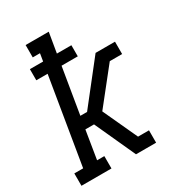

<svg xmlns="http://www.w3.org/2000/svg" viewBox="-178 -838 856 942"><g transform="rotate(-30 250.5 -367.5)"><path d="M5 0V-70H55L136 -559H72V-622H147L154 -665H113V-735H244L225 -622H307V-559H215L172 -300H210L391 -530H463L457 -493L463 -530H501V-460H431L276 -265L366 -70H428V0H375L381 -37L375 0H314L241 -160L209 -230H160L134 -70H175V0Z"/></g></svg>

Font: Iosevka Slab Oblique
Style: Regular
Weight: 400
Italic angle: -9°
Monospace: yes
Designer: Belleve Invis
Foundry: Belleve Invis
Version: Version 11.1.1; ttfautohint (v1.8.3)